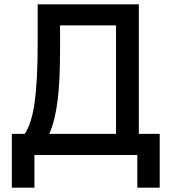

<svg xmlns="http://www.w3.org/2000/svg" viewBox="-20 -720 803 892"><path d="M35 -98H95Q127 -145 141 -245Q155 -345 155 -514V-700H625V-98H722V152H618V0H140V152H35ZM259 -493Q259 -422 256.5 -363Q254 -304 248 -256Q242 -208 232.5 -169Q223 -130 209 -98H519V-602H259Z"/></svg>

Font: NT Somic Medium
Style: Regular
Weight: 500
Designer: Ravid Balaliev — lead type designer, mastering
Michael Voronin — secret advisor, marketing
Ivan Kovalenko — best boy
Foundry: NT Type
Version: Version 0.7